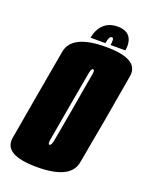

<svg xmlns="http://www.w3.org/2000/svg" viewBox="-166 -783 672 859"><g transform="rotate(20 170.5 -353.0)"><path d="M117.5 4Q277.5 4 292.8 -82Q308 -168 332.5 -301Q355 -433 370.2 -520Q385.5 -607 225 -607Q64 -607 48.2 -520.2Q32.5 -433.5 9.5 -301Q-13.5 -168.5 -28.5 -82.2Q-43.5 4 117.5 4ZM137 -109Q128 -109 133 -135.2Q138 -161.5 162 -301Q187 -440 191.5 -466.8Q196 -493.5 204.5 -493.5Q214 -493.5 208.8 -467Q203.5 -440.5 180 -301Q155.5 -162 150.5 -135.5Q145.5 -109 137 -109ZM243.5 -710.5Q215.5 -710.5 195.2 -699.5Q175 -688.5 162.5 -668.2Q150 -648 145.5 -622H216.5Q218.5 -635 221.2 -642.5Q224 -650 226.8 -653.2Q229.5 -656.5 234.5 -656.5Q239 -656.5 240.8 -653.8Q242.5 -651 242.8 -643.2Q243 -635.5 241 -622H311.5Q316 -648 310.2 -668.2Q304.5 -688.5 288 -699.5Q271.5 -710.5 243.5 -710.5Z"/></g></svg>

Font: Anybody UltraCondensed ExtraBold
Style: Italic
Weight: 800
Width: 1
Italic angle: -10°
Version: Version 1.113;gftools[0.9.25]